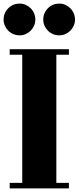

<svg xmlns="http://www.w3.org/2000/svg" viewBox="-24 -989 438 1070"><path d="M290 30H360V61H30V30H100V-684H30V-715H360V-684H290ZM-4 -880Q-4 -917 22 -943Q48 -969 85 -969Q103 -969 119 -962Q135 -955 147 -943Q159 -931 166 -914.5Q173 -898 173 -880Q173 -862 166 -846Q159 -830 147 -818Q135 -806 119 -799Q103 -792 85 -792Q67 -792 50.5 -799Q34 -806 22 -818Q10 -830 3 -846Q-4 -862 -4 -880ZM217 -880Q217 -917 243 -943Q269 -969 306 -969Q324 -969 340 -962Q356 -955 368 -943Q380 -931 387 -914.5Q394 -898 394 -880Q394 -862 387 -846Q380 -830 368 -818Q356 -806 340 -799Q324 -792 306 -792Q288 -792 271.5 -799Q255 -806 243 -818Q231 -830 224 -846Q217 -862 217 -880Z"/></svg>

Font: Cafe24 ClassicType
Style: Regular
Weight: 400
Designer: Cafe24 thkim, hmlim, mnelim & 4IR
Foundry: Cafe24
Version: Version 1.000